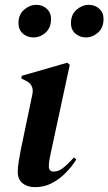

<svg xmlns="http://www.w3.org/2000/svg" viewBox="-20 -755 446 790"><path d="M124 15Q93 15 73 -1Q53 -17 53 -48Q53 -66 57 -91Q61 -116 66 -141L113 -366Q122 -407 84 -424L68 -432L69 -443L257 -497L267 -488L189 -126Q185 -108 183 -95.5Q181 -83 181 -71Q181 -49 201 -49Q219 -49 237.5 -62.5Q256 -76 284 -107L294 -99Q276 -70 250.5 -44Q225 -18 193.5 -1.5Q162 15 124 15ZM117 -601Q93 -601 74.5 -616.5Q56 -632 56 -660Q56 -695 79 -715Q102 -735 130 -735Q155 -735 172.5 -719Q190 -703 190 -677Q190 -641 168 -621Q146 -601 117 -601ZM333 -601Q309 -601 290.5 -616.5Q272 -632 272 -660Q272 -695 295 -715Q318 -735 345 -735Q371 -735 388.5 -719Q406 -703 406 -677Q406 -641 383.5 -621Q361 -601 333 -601Z"/></svg>

Font: DeepMind Serif Display
Style: Italic
Weight: 400
Italic angle: -12°
Designer: Frank Grießhammer / Modifications: Colophon Foundry
Foundry: Colophon Foundry
Version: Version 5.003; ttfautohint (v1.8.2)